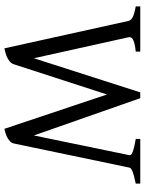

<svg xmlns="http://www.w3.org/2000/svg" viewBox="90 -745 670 890"><g transform="rotate(90 425.0 -300.0)"><path d="M831.1 -594.2Q809.6 -589.8 795.4 -585.9Q781.2 -582 772.9 -578.4Q764.6 -574.7 761 -571.3Q757.3 -567.9 756.8 -564L645 -28.8Q642.6 -18.6 634.5 -11Q626.5 -3.4 616.2 1.7Q606 6.8 595.2 10Q584.5 13.2 577.1 14.6L418 -460.9L277.8 -28.8Q274.4 -18.6 266.1 -11.2Q257.8 -3.9 247.3 1.2Q236.8 6.3 225.3 9.5Q213.9 12.7 204.1 14.6L77.1 -560.1Q74.7 -572.3 59.6 -580.1Q44.4 -587.9 9.8 -594.2V-615.2H219.2V-594.2Q195.3 -591.8 181.6 -588.1Q168 -584.5 161.1 -580.1Q154.3 -575.7 153.1 -570.6Q151.9 -565.4 152.8 -560.1L250 -122.1L408.2 -615.2H435.1L607.9 -122.1L699.2 -564Q700.2 -569.8 694.8 -574.2Q689.5 -578.6 679.2 -582Q668.9 -585.4 654.8 -588.4Q640.6 -591.3 624 -594.2V-615.2H831.1Z"/></g></svg>

Font: Noto Serif Devanagari
Style: Regular
Weight: 400
Designer: Monotype Design Team
Foundry: Monotype Imaging Inc.
Version: Version 1.01